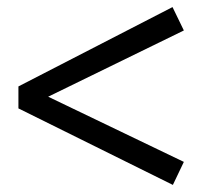

<svg xmlns="http://www.w3.org/2000/svg" viewBox="-20 -522 570 542"><path d="M32 -278 467 -502 499 -436 116 -249 499 -65 468 0 32 -216Z"/></svg>

Font: Faustina VF Beta
Style: Regular
Weight: 400
Designer: Alfonso Garcia
Foundry: Omnibus-Type
Version: Version 1.006